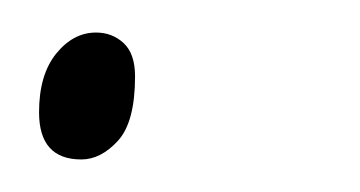

<svg xmlns="http://www.w3.org/2000/svg" viewBox="-20 -93 221 118"><path d="M30 5Q4 5 4 -24Q4 -47 14.5 -60Q25 -73 39 -73Q49 -73 56 -66.5Q63 -60 63 -46Q63 -18 52.5 -6.5Q42 5 30 5Z"/></svg>

Font: Noto Serif Tamil Thin
Style: Italic
Weight: 100
Italic angle: -12°
Designer: Indian Type Foundry, Tom Grace, and the Monotype Design Team
Foundry: Monotype Imaging Inc.
Version: Version 2.003; ttfautohint (v1.8.4.7-5d5b)